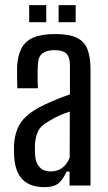

<svg xmlns="http://www.w3.org/2000/svg" viewBox="-20 -744 435 770"><path d="M158 6.5Q102 6.5 71.8 -22.8Q41.5 -52 37 -113Q36.5 -125.5 36 -137.8Q35.5 -150 36 -162.5Q38.5 -198.5 49.8 -227Q61 -255.5 86.8 -278.8Q112.5 -302 157 -323.5Q180.5 -334.5 207.2 -345.5Q234 -356.5 260.5 -365.5V-481.5Q260.5 -514 246.8 -528.5Q233 -543 198 -543Q168.5 -543 151 -530.5Q133.5 -518 132 -486.5Q131 -472.5 130.8 -453.5Q130.5 -434.5 131 -416.8Q131.5 -399 132 -390H49.5Q49 -410 48.5 -432.8Q48 -455.5 48.5 -476Q51 -521.5 66.2 -550.5Q81.5 -579.5 114.2 -593.5Q147 -607.5 201.5 -607.5Q256.5 -607.5 287.2 -593Q318 -578.5 330.5 -546.8Q343 -515 343 -464.5V0H259V-56H247Q234 -26.5 215.8 -10Q197.5 6.5 158 6.5ZM182.5 -56.5Q210 -56.5 229.5 -70.8Q249 -85 259.5 -112L260 -296.5Q240.5 -290.5 219.8 -281.5Q199 -272.5 174 -257Q141.5 -238.5 131.5 -215.2Q121.5 -192 120 -162.5Q120 -149 120.2 -139Q120.5 -129 121 -118.5Q123.5 -89.5 139.5 -73Q155.5 -56.5 182.5 -56.5ZM215 -655V-723.5H283.5V-655ZM97 -655V-723.5H165.5V-655Z"/></svg>

Font: Big Shoulders
Style: Regular
Weight: 400
Designer: Patric King
Foundry: XO Type Co
Version: Version 2.002